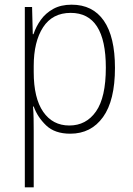

<svg xmlns="http://www.w3.org/2000/svg" viewBox="-20 -560 570 820"><path d="M86 240V-530H117L120 -414H123Q134 -447 154.5 -475.5Q175 -504 207.5 -522Q240 -540 286 -540Q376 -540 423.5 -471.5Q471 -403 471 -270Q471 -131 420 -60Q369 11 280 11Q214 11 177 -24.5Q140 -60 124 -105H121Q123 -81 123.5 -54Q124 -27 124 0V240ZM276 -24Q348 -24 390 -84Q432 -144 432 -271Q432 -505 282 -505Q204 -505 164 -443.5Q124 -382 124 -278V-252Q124 -141 164.5 -82.5Q205 -24 276 -24Z"/></svg>

Font: Noto Sans Mono Condensed ExtraLight
Style: Regular
Weight: 200
Width: 3
Designer: Monotype Design Team
Foundry: Monotype Imaging Inc.
Version: Version 2.014; ttfautohint (v1.8.4.7-5d5b)